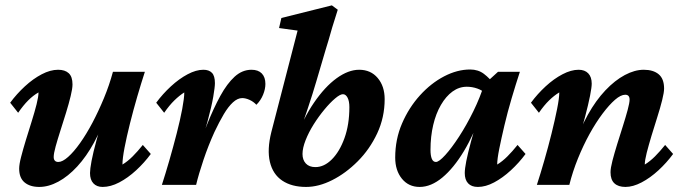

<svg xmlns="http://www.w3.org/2000/svg" viewBox="-20 -701 2591 728"><path d="M200.2 -436.5Q226.6 -436.5 240.7 -423.3Q254.9 -410.2 254.9 -380.9Q254.9 -365.2 248 -336.9Q241.2 -308.6 230.5 -273.9Q219.7 -239.3 209 -205.6Q198.2 -171.9 190.9 -145.5Q183.6 -119.1 183.6 -105.5Q183.6 -96.7 188 -91.8Q192.4 -86.9 201.2 -86.9Q216.8 -86.9 238.3 -106Q259.8 -125 283.7 -158.7Q307.6 -192.4 330.6 -235.8Q353.5 -279.3 374 -328.6Q394.5 -377.9 408.2 -428.7H529.3Q515.6 -386.7 500.5 -335Q485.4 -283.2 472.7 -232.4Q460 -181.6 452.1 -140.6Q444.3 -99.6 444.3 -77.1Q463.9 -88.9 482.9 -107.9Q502 -127 521.5 -151.4L551.8 -117.2Q527.3 -84 496.1 -55.2Q464.8 -26.4 432.1 -9.3Q399.4 7.8 369.1 7.8Q346.7 7.8 334 -5.9Q321.3 -19.5 321.3 -44.9Q321.3 -59.6 327.1 -90.8Q333 -122.1 346.2 -170.4Q359.4 -218.8 379.9 -283.2H387.7Q366.2 -214.8 336.9 -161.1Q307.6 -107.4 272.9 -69.8Q238.3 -32.2 201.2 -12.2Q164.1 7.8 128.9 7.8Q93.8 7.8 73.2 -9.3Q52.7 -26.4 52.7 -61.5Q52.7 -78.1 60.1 -106.4Q67.4 -134.8 78.1 -169.9Q88.9 -205.1 100.1 -240.7Q111.3 -276.4 118.7 -305.7Q126 -335 126 -350.6Q105.5 -338.9 86.9 -320.3Q68.4 -301.8 48.8 -273.4L18.6 -311.5Q43 -344.7 74.2 -373.5Q105.5 -402.3 138.2 -419.4Q170.9 -436.5 200.2 -436.5Z M898.4 -329.1Q880.9 -329.1 863.3 -313Q845.7 -296.9 828.6 -268.1Q811.5 -239.3 793 -200.2Q769.5 -148.4 751.5 -94.7Q733.4 -41 723.6 0H593.8Q607.4 -42 622.1 -92.8Q636.7 -143.6 649.9 -194.8Q663.1 -246.1 670.9 -287.6Q678.7 -329.1 678.7 -350.6Q660.2 -338.9 641.1 -320.3Q622.1 -301.8 602.5 -273.4L572.3 -311.5Q596.7 -344.7 627.9 -373.5Q659.2 -402.3 691.4 -419.4Q723.6 -436.5 751 -436.5Q772.5 -436.5 783.7 -424.8Q794.9 -413.1 794.9 -385.7Q794.9 -371.1 788.6 -334Q782.2 -296.9 766.6 -239.3Q751 -181.6 720.7 -104.5H716.8Q742.2 -171.9 766.1 -231.4Q790 -291 815.4 -337.4Q840.8 -383.8 869.6 -410.2Q898.4 -436.5 933.6 -436.5Q959 -436.5 972.7 -422.4Q986.3 -408.2 986.3 -382.8Q986.3 -363.3 977.5 -341.8Q968.8 -320.3 952.1 -303.7Q941.4 -315.4 926.3 -322.3Q911.1 -329.1 898.4 -329.1Z M1127 -117.2Q1127 -94.7 1139.6 -81.1Q1152.3 -67.4 1175.8 -67.4Q1209 -67.4 1238.3 -96.7Q1267.6 -126 1286.1 -177.2Q1304.7 -228.5 1304.7 -294.9Q1304.7 -317.4 1297.9 -330.6Q1291 -343.8 1280.3 -343.8Q1269.5 -343.8 1250.5 -327.6Q1231.4 -311.5 1210 -285.6Q1188.5 -259.8 1169.4 -229.5Q1150.4 -199.2 1138.7 -169.4Q1127 -139.6 1127 -117.2ZM1008.8 -200.2 1108.4 -585 1038.1 -594.7 1046.9 -632.8 1238.3 -680.7 1260.7 -664.1Q1248 -625 1239.7 -597.2Q1231.4 -569.3 1226.1 -549.8Q1220.7 -530.3 1214.8 -512.7L1179.7 -393.6Q1166 -346.7 1147.9 -292.5Q1129.9 -238.3 1104.5 -166H1097.7Q1128.9 -251 1170.4 -311.5Q1211.9 -372.1 1256.3 -404.3Q1300.8 -436.5 1341.8 -436.5Q1385.7 -436.5 1412.1 -405.3Q1438.5 -374 1438.5 -325.2Q1438.5 -255.9 1410.2 -195.3Q1381.8 -134.8 1336.4 -89.4Q1291 -43.9 1239.7 -18.1Q1188.5 7.8 1140.6 7.8Q1085.9 7.8 1050.3 -16.1Q1014.6 -40 1003.4 -86.9Q992.2 -133.8 1008.8 -200.2Z M1571.3 7.8Q1529.3 7.8 1503.9 -23.4Q1478.5 -54.7 1478.5 -103.5Q1478.5 -172.9 1504.4 -232.9Q1530.3 -293 1572.3 -339.4Q1614.3 -385.7 1664.1 -411.6Q1713.9 -437.5 1762.7 -437.5Q1793 -437.5 1814.9 -420.9Q1836.9 -404.3 1859.4 -375L1824.2 -343.8Q1809.6 -358.4 1790 -365.2Q1770.5 -372.1 1750 -372.1Q1720.7 -372.1 1695.8 -354Q1670.9 -335.9 1651.9 -303.2Q1632.8 -270.5 1622.6 -227.1Q1612.3 -183.6 1612.3 -132.8Q1612.3 -111.3 1617.2 -99.1Q1622.1 -86.9 1632.8 -86.9Q1644.5 -86.9 1668.5 -113.3Q1692.4 -139.6 1720.7 -183.1Q1749 -226.6 1774.9 -279.3Q1800.8 -332 1817.4 -385.7L1834 -397.5L1868.2 -428.7H1951.2Q1935.5 -380.9 1919.9 -328.1Q1904.3 -275.4 1892.6 -225.6Q1880.9 -175.8 1873 -136.7Q1865.2 -97.7 1865.2 -77.1Q1884.8 -88.9 1903.8 -107.9Q1922.9 -127 1942.4 -151.4L1972.7 -117.2Q1948.2 -84 1917 -55.2Q1885.7 -26.4 1853.5 -9.3Q1821.3 7.8 1792 7.8Q1767.6 7.8 1754.9 -5.9Q1742.2 -19.5 1742.2 -44.9Q1742.2 -60.5 1748 -90.3Q1753.9 -120.1 1766.6 -167Q1779.3 -213.9 1800.8 -283.2H1809.6Q1778.3 -193.4 1739.3 -128.4Q1700.2 -63.5 1657.2 -27.8Q1614.3 7.8 1571.3 7.8Z M2351.6 7.8Q2324.2 7.8 2309.6 -5.9Q2294.9 -19.5 2294.9 -47.9Q2294.9 -63.5 2302.2 -91.8Q2309.6 -120.1 2320.3 -154.8Q2331.1 -189.5 2341.8 -223.1Q2352.5 -256.8 2359.9 -284.2Q2367.2 -311.5 2367.2 -323.2Q2367.2 -341.8 2350.6 -341.8Q2334 -341.8 2312 -322.8Q2290 -303.7 2264.6 -270Q2239.3 -236.3 2215.3 -192.9Q2191.4 -149.4 2171.4 -100.1Q2151.4 -50.8 2138.7 0H2015.6Q2029.3 -42 2043.9 -92.8Q2058.6 -143.6 2071.3 -194.8Q2084 -246.1 2092.3 -287.6Q2100.6 -329.1 2100.6 -350.6Q2081.1 -338.9 2062 -320.3Q2043 -301.8 2023.4 -273.4L1993.2 -311.5Q2017.6 -344.7 2048.8 -373.5Q2080.1 -402.3 2112.8 -419.4Q2145.5 -436.5 2173.8 -436.5Q2197.3 -436.5 2210.4 -422.9Q2223.6 -409.2 2223.6 -383.8Q2223.6 -370.1 2217.3 -337.9Q2210.9 -305.7 2198.2 -257.3Q2185.5 -209 2165 -144.5H2157.2Q2178.7 -211.9 2209 -266.1Q2239.3 -320.3 2275.4 -358.4Q2311.5 -396.5 2349.1 -416.5Q2386.7 -436.5 2420.9 -436.5Q2457 -436.5 2477.5 -419.4Q2498 -402.3 2498 -365.2Q2498 -350.6 2490.7 -321.3Q2483.4 -292 2472.2 -256.8Q2460.9 -221.7 2450.2 -186Q2439.5 -150.4 2432.1 -121.6Q2424.8 -92.8 2424.8 -77.1Q2444.3 -88.9 2463.4 -107.9Q2482.4 -127 2502 -151.4L2532.2 -117.2Q2507.8 -84 2476.6 -55.2Q2445.3 -26.4 2412.6 -9.3Q2379.9 7.8 2351.6 7.8Z"/></svg>

Font: Crimson Pro
Style: Bold Italic
Weight: 700
Italic angle: -12°
Designer: Jacques Le Bailly
Foundry: Baron von Fonthausen
Version: Version 1.003